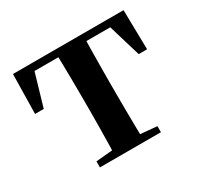

<svg xmlns="http://www.w3.org/2000/svg" viewBox="-120 -681 856 827"><g transform="rotate(-30 308.0 -268.0)"><path d="M29.2 -339.1 32.8 -535.7H582.8L586.4 -339.1H544.7L486.1 -534.2L552 -500.4H63.6L129.5 -534.2L72.4 -339.1ZM156.1 0V-29.9L267.7 -40.2H348.6L459.5 -29.9V0ZM237.2 0Q238.2 -25.5 239.1 -67.4Q239.9 -109.4 240.4 -154.7Q240.9 -200 240.9 -234.8V-301.2Q240.9 -335.7 240.4 -381Q239.9 -426.4 239.1 -468.7Q238.2 -511 237.2 -535.7H378.4Q377.4 -511 376.9 -468.7Q376.4 -426.4 375.9 -381Q375.4 -335.7 375.4 -301.2V-234.8Q375.4 -200 375.9 -154.7Q376.4 -109.4 376.9 -67.4Q377.4 -25.5 378.4 0Z"/></g></svg>

Font: Noto Serif SC ExtraLight
Style: Regular
Weight: 200
Designer: Ryoko NISHIZUKA 西塚涼子 (kana & ideographs); Frank Grießhammer (Latin, Greek & Cyrillic); Wenlong ZHANG 张文龙 (bopomofo); San
Foundry: Adobe
Version: Version 2.002-H1;hotconv 1.1.0;makeotfexe 2.6.0